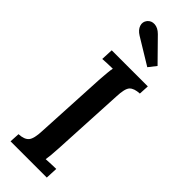

<svg xmlns="http://www.w3.org/2000/svg" viewBox="-311 -971 989 989"><g transform="rotate(45 183.5 -476.0)"><path d="M337 -700 334 -645Q294 -643 277.5 -625.5Q261 -608 259 -549L238 -149Q235 -91 230 -63Q247 -64 269 -65Q291 -66 304 -66L301 0H37L40 -55Q81 -57 97 -76.5Q113 -96 115 -154L136 -553Q138 -578 140 -601Q142 -624 145 -637Q128 -637 106 -636Q84 -635 71 -634L74 -700ZM265 -768 122 -855Q96 -871 88.5 -893.5Q81 -916 96 -935Q111 -953 135.5 -951.5Q160 -950 183 -927L298 -810Z"/></g></svg>

Font: Lora SemiBold
Style: Italic
Weight: 600
Italic angle: -3°
Designer: Olga Karpushina, Alexei Vanyashin (Cyrillic)
Foundry: Cyreal
Version: Version 3.011; ttfautohint (v1.8.4.7-5d5b)